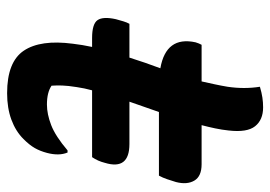

<svg xmlns="http://www.w3.org/2000/svg" viewBox="-130 -619 760 540"><g transform="rotate(90 250.0 -349.0)"><path d="M47 -333H142Q149 -355 156.5 -377Q164 -399 172 -420Q81 -436 99 -519Q102 -529 106 -536H209Q213 -554 217 -572.5Q221 -591 224 -609Q231 -656 224 -700Q241 -705 254.5 -707Q268 -709 282 -709Q317 -709 335 -686.5Q353 -664 347 -612Q345 -593 341 -574Q337 -555 332 -536H442Q476 -536 488 -515.5Q500 -495 492 -464Q488 -451 484 -439Q480 -427 474 -416H295Q288 -395 280.5 -374.5Q273 -354 266 -333H385Q459 -333 438 -264Q433 -244 422 -228H234Q228 -206 225 -185Q221 -160 220.5 -144Q220 -128 221 -114Q240 -101 274 -101Q301 -101 332 -113Q363 -125 403 -159H409Q419 -135 410 -101Q405 -82 396.5 -67Q388 -52 371 -35Q349 -13 316.5 -1Q284 11 242 11Q154 11 122.5 -36Q91 -83 103 -174Q106 -200 112 -228H87Q47 -228 36.5 -243.5Q26 -259 34 -295Q37 -306 40 -316Q43 -326 47 -333Z"/></g></svg>

Font: Recursive Sn Csl St SmB
Style: Italic
Weight: 600
Italic angle: -15°
Version: Version 1.079;hotconv 1.0.112;makeotfexe 2.5.65598; ttfautoh